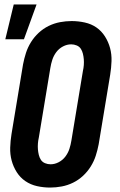

<svg xmlns="http://www.w3.org/2000/svg" viewBox="-20 -838 540 866"><path d="M4 -661 42 -818H145L88 -661ZM206 8Q176 8 147 1.5Q118 -5 94.5 -21Q71 -37 55.5 -61.5Q40 -86 32.5 -114Q25 -142 26 -172.5Q27 -203 32 -234L84 -548Q89 -574 97 -599Q105 -624 119.5 -647.5Q134 -671 154.5 -690Q175 -709 199.5 -721Q224 -733 250.5 -738Q277 -743 303 -743Q333 -743 362.5 -736.5Q392 -730 415 -714Q438 -698 453.5 -673.5Q469 -649 476.5 -621Q484 -593 483 -562.5Q482 -532 477 -501L425 -187Q420 -161 412 -136Q404 -111 389.5 -87.5Q375 -64 354.5 -45Q334 -26 309.5 -14Q285 -2 258.5 3Q232 8 206 8ZM208 -97Q227 -97 245 -106.5Q263 -116 275 -132Q287 -148 293 -166.5Q299 -185 302 -204L354 -518Q357 -531 358 -544.5Q359 -558 358 -570.5Q357 -583 354 -595.5Q351 -608 344.5 -618Q338 -628 326 -633Q314 -638 301 -638Q282 -638 264 -628.5Q246 -619 234 -603Q222 -587 216 -568.5Q210 -550 207 -531L155 -217Q152 -204 151 -190.5Q150 -177 151 -164.5Q152 -152 155 -139.5Q158 -127 164.5 -117Q171 -107 183 -102Q195 -97 208 -97Z"/></svg>

Font: Iosevka SS18 Extrabold
Style: Italic
Weight: 800
Italic angle: -9°
Monospace: yes
Designer: Belleve Invis
Foundry: Belleve Invis
Version: Version 25.1.1; ttfautohint (v1.8.4)